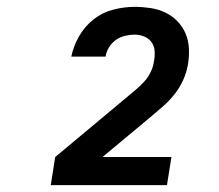

<svg xmlns="http://www.w3.org/2000/svg" viewBox="-20 -863 640 560"><path d="M128 -323 141 -405 353 -582Q366 -593 378.5 -603.5Q391 -614 402 -626.5Q413 -639 420 -654Q427 -669 429 -684Q432 -699 431 -714Q430 -729 422 -740Q414 -751 400.5 -756.5Q387 -762 373 -762Q359 -762 344.5 -758.5Q330 -755 318 -746.5Q306 -738 298 -725Q290 -712 288 -698H188Q194 -728 210.5 -757Q227 -786 253 -806.5Q279 -827 310.5 -835Q342 -843 373 -843Q396 -843 419 -839.5Q442 -836 462 -826.5Q482 -817 497.5 -801Q513 -785 521.5 -764.5Q530 -744 531 -720.5Q532 -697 528 -674Q524 -651 514 -629Q504 -607 488.5 -587.5Q473 -568 454.5 -552Q436 -536 417 -520L279 -405H480L467 -323Z"/></svg>

Font: Iosevka SS04 Heavy Extended
Style: Italic
Weight: 900
Width: 7
Italic angle: -9°
Monospace: yes
Designer: Belleve Invis
Foundry: Belleve Invis
Version: Version 19.0.0; ttfautohint (v1.8.4)